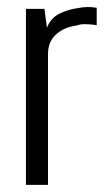

<svg xmlns="http://www.w3.org/2000/svg" viewBox="-20 -520 293 540"><path d="M53 0V-495H105L112 -442Q123 -470 148 -482Q173 -494 198 -497Q226 -503 252 -498V-449Q248 -450 238 -451Q228 -452 216.5 -452Q205 -452 195 -448Q161 -444 138 -423.5Q115 -403 115 -368V0Z"/></svg>

Font: Alumni Sans Thin
Style: Regular
Weight: 400
Version: Version 1.018